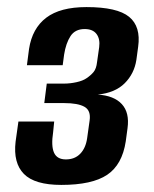

<svg xmlns="http://www.w3.org/2000/svg" viewBox="-20 -523 435 542"><path d="M153 -1Q78 -1 47.5 -32Q17 -63 24 -123L32 -180H133L130 -150Q124 -111 132.5 -92Q141 -73 166 -73Q191 -73 206.5 -89Q222 -105 226 -133L233 -183Q237 -211 218.5 -221.5Q200 -232 161 -232H105L112 -287H161Q178 -287 196 -291Q214 -295 224 -302Q236 -310 244 -319.5Q252 -329 254 -348L260 -390Q263 -413 252.5 -427Q242 -441 219 -441Q192 -441 179 -421Q166 -401 161 -369L157 -339H56L62 -385Q71 -443 110.5 -473Q150 -503 224 -503Q311 -503 344.5 -475.5Q378 -448 370 -391L365 -354Q359 -315 332 -288Q305 -261 256 -256Q302 -253 324 -229Q346 -205 340 -161L335 -124Q325 -58 282.5 -29.5Q240 -1 153 -1Z"/></svg>

Font: Alumni Sans
Style: Bold Italic
Weight: 700
Italic angle: -8°
Designer: Robert E. Leuschke
Foundry: Robert E. Leuschke
Version: Version 1.016